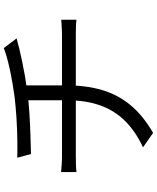

<svg xmlns="http://www.w3.org/2000/svg" viewBox="75 -884 849 1040"><g transform="rotate(-90 500.0 -363.5)"><path d="M166.3 -695Q204.1 -693.8 262.4 -694.6Q320.7 -695.4 384.7 -699.5Q448.6 -703.6 502.4 -710.4Q536.3 -715.2 573.7 -721.6Q611.1 -728 646.8 -735.8Q682.5 -743.6 712 -752Q741.6 -760.4 760 -768.1L812.6 -698.6Q796.2 -694.6 782.2 -690.8Q768.1 -686.9 756.5 -683.9Q727.6 -677.1 689.1 -668.9Q650.7 -660.7 608.3 -653.3Q565.9 -646 525.4 -640.6Q469.6 -633.2 408.2 -629.3Q346.8 -625.4 288.8 -623.6Q230.9 -621.7 186 -620.7ZM222.5 -13.8Q307.6 -53.6 364.1 -109.8Q420.6 -165.9 448.9 -243.8Q477.3 -321.7 477.3 -424.9Q477.3 -424.9 477.3 -453.4Q477.3 -481.8 477.3 -532.5Q477.3 -583.3 477.3 -651.6L558 -662.5Q558 -639.2 558 -608.3Q558 -577.5 558 -545.4Q558 -513.4 558 -486.4Q558 -459.4 558 -442.7Q558 -426.1 558 -426.1Q558 -319.9 532.4 -234.3Q506.9 -148.7 450.5 -80.9Q394.1 -13.1 300.6 40.8ZM88.5 -457.5Q105.4 -456.1 129.4 -454.4Q153.4 -452.7 176.1 -452.7Q189.8 -452.7 228.8 -452.7Q267.8 -452.7 323.5 -452.7Q379.1 -452.7 442.5 -452.7Q505.9 -452.7 569.5 -452.7Q633.1 -452.7 688.1 -452.7Q743 -452.7 782 -452.7Q821 -452.7 834.2 -452.7Q845.2 -452.7 859.7 -453.4Q874.2 -454.1 888.7 -455Q903.1 -455.8 913.5 -456.8V-374.4Q897 -376.4 875.9 -377.1Q854.9 -377.8 836 -377.8Q823.2 -377.8 784.4 -377.8Q745.6 -377.8 690.1 -377.8Q634.7 -377.8 571.2 -377.8Q507.7 -377.8 443.9 -377.8Q380.1 -377.8 324.3 -377.8Q268.4 -377.8 229.7 -377.8Q191 -377.8 177.8 -377.8Q153.9 -377.8 130.3 -377.1Q106.6 -376.4 88.5 -374.4Z"/></g></svg>

Font: Noto Sans HK Thin
Style: Regular
Weight: 100
Designer: Ryoko NISHIZUKA 西塚涼子 (kana, bopomofo & ideographs); Paul D. Hunt (Latin, Greek & Cyrillic); Sandoll Communications 산돌커뮤니
Foundry: Adobe
Version: Version 2.004-H2;hotconv 1.0.118;makeotfexe 2.5.65603